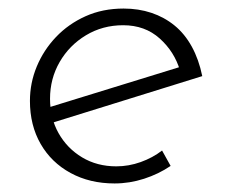

<svg xmlns="http://www.w3.org/2000/svg" viewBox="-20 -422 528 449"><path d="M252 -33Q281 -33 309 -43Q337 -53 359 -70L379 -34Q351 -15 317 -4Q283 7 248 7Q190 7 145 -17.5Q100 -42 75 -85.5Q50 -129 50 -186Q50 -228 66 -266.5Q82 -305 111 -335.5Q140 -366 180 -384Q220 -402 269 -402Q304 -402 334 -392Q364 -382 388 -362.5Q412 -343 428.5 -313Q445 -283 453 -244L96 -133L88 -169L419 -271L401 -257Q388 -301 353.5 -332Q319 -363 268 -363Q220 -363 181 -339.5Q142 -316 119.5 -277Q97 -238 97 -191Q97 -146 117 -110.5Q137 -75 172 -54Q207 -33 252 -33Z"/></svg>

Font: Josefin Sans Thin Light
Style: Italic
Weight: 300
Italic angle: -7°
Version: Version 2.000